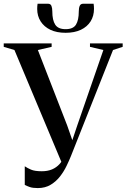

<svg xmlns="http://www.w3.org/2000/svg" viewBox="-36 -970 662 1004"><path d="M161.5 13.5Q135 13.5 119.5 8Q104 2.5 93.5 -3V-100.5Q106.5 -91.5 126.2 -83Q146 -74.5 182.5 -74.5Q213 -74.5 236 -84.2Q259 -94 275.5 -112.2Q292 -130.5 301.5 -156.5L290.5 -110L39.5 -708.5L-16.5 -725V-743H234V-725L162 -708.5L315.5 -313.5L350 -214.5L335.5 -217L367.5 -312.5L504.5 -708.5L434.5 -725V-743H605.5V-725L555 -708.5L335 -154Q326 -131.5 312.2 -102.8Q298.5 -74 278.2 -47.8Q258 -21.5 229.2 -4Q200.5 13.5 161.5 13.5ZM215 -950.5Q228.5 -950.5 233 -939.2Q237.5 -928 237.5 -910.5Q237.5 -864.5 252.8 -841Q268 -817.5 307 -817.5Q346.5 -817.5 361.2 -841Q376 -864.5 376 -910.5Q376 -928 380.8 -939.2Q385.5 -950.5 399 -950.5H453.5Q454.5 -944 455 -937.2Q455.5 -930.5 455.5 -923.5Q455.5 -886.5 437.8 -858.2Q420 -830 386.8 -814.2Q353.5 -798.5 307 -798.5Q260.5 -798.5 227.5 -814.2Q194.5 -830 176.5 -858.2Q158.5 -886.5 158.5 -923.5Q158.5 -930.5 159 -937.2Q159.5 -944 160.5 -950.5Z"/></svg>

Font: Merriweather 144pt
Style: Regular
Weight: 400
Version: Version 2.100